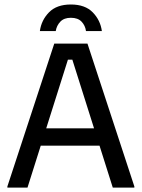

<svg xmlns="http://www.w3.org/2000/svg" viewBox="-20 -847 640 867"><path d="M104.2 0H13.3V-5L225 -650H375L586.7 -5V0H489.2L306.7 -577.5H286.7ZM442.5 -189.2H150.8L176.7 -267.5H416.7ZM231.7 -706.7H160Q166.7 -755.8 201.2 -791.2Q235.8 -826.7 300 -826.7Q364.2 -826.7 398.8 -791.2Q433.3 -755.8 440 -706.7H368.3Q365 -731.7 348.3 -749.2Q331.7 -766.7 300 -766.7Q269.2 -766.7 252.5 -749.2Q235.8 -731.7 231.7 -706.7Z"/></svg>

Font: Familjen Grotesk Variable
Style: Regular
Weight: 400
Designer: Anders Wikstroem, Jonas Baeckman, Matilda Gysing, Kristian Moeller
Foundry: Familjen STHLM AB
Version: Version 2.000